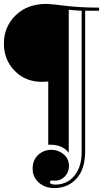

<svg xmlns="http://www.w3.org/2000/svg" viewBox="-21 -739 538 983"><path d="M216 -719Q237 -719 313 -709.5Q389 -700 486 -700V-684H415V35Q415 127 370.5 175.5Q326 224 257 224Q210 224 178 196Q146 168 146 125Q146 80 174.5 54Q203 28 242 28Q277 28 304.5 50.5Q332 73 332 112Q332 143 311 164.5Q290 186 262 186Q259 186 253 185.5Q247 185 245 185Q235 185 235 194Q235 206 262 206Q323 206 360 160.5Q397 115 397 40V-684Q360 -686 331 -689V43Q297 -1 226 2V-322Q215 -320 194 -320Q109 -320 54 -376.5Q-1 -433 -1 -516Q-1 -602 59 -660.5Q119 -719 216 -719Z"/></svg>

Font: Elsie Swash Caps Black
Style: Regular
Weight: 900
Designer: Alejandro Inler
Foundry: Alejandro Inler
Version: 1.001